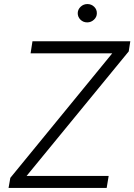

<svg xmlns="http://www.w3.org/2000/svg" viewBox="-20 -932 666 952"><path d="M22.4 0 31.2 -50.1 536.6 -667.6H131.7L141 -727.3H626.1L618.3 -677.2L111.9 -59.7H518.8L508.9 0ZM412.3 -821Q392.4 -821 378.7 -834.7Q365.1 -848.4 365.4 -867.5Q366.1 -885.7 380.1 -898.8Q394.2 -911.9 413.4 -911.9Q433.2 -911.9 447.1 -898.3Q460.9 -884.6 460.2 -865.4Q459.9 -847.3 445.7 -834.2Q431.5 -821 412.3 -821Z"/></svg>

Font: Inter Light  BETA
Style: Italic
Weight: 300
Italic angle: 9.39999°
Designer: Rasmus Andersson
Foundry: rsms
Version: Version 3.011;git-f93a4a705